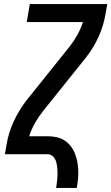

<svg xmlns="http://www.w3.org/2000/svg" viewBox="-20 -755 545 940"><path d="M255 165Q257 149 259 133Q261 117 261.5 100.5Q262 84 260.5 68Q259 52 255 37.5Q251 23 240 11.5Q229 0 213 0H4L12 -46Q21 -103 46.5 -159Q72 -215 110 -264L320 -526Q342 -554 359 -584.5Q376 -615 386 -647H111L126 -735H505L497 -689Q488 -632 463 -576Q438 -520 399 -471L189 -209Q167 -181 150 -150.5Q133 -120 123 -88H213Q235 -88 256.5 -83.5Q278 -79 295 -68Q312 -57 325 -41Q338 -25 346 -5.5Q354 14 358 34.5Q362 55 363 77Q364 99 362 121Q360 143 356 165Z"/></svg>

Font: Iosevka Curly Semibold Oblique
Style: Regular
Weight: 600
Italic angle: -9°
Monospace: yes
Designer: Belleve Invis
Foundry: Belleve Invis
Version: Version 11.1.0; ttfautohint (v1.8.3)